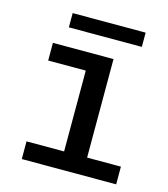

<svg xmlns="http://www.w3.org/2000/svg" viewBox="-99 -719 698 798"><g transform="rotate(15 250.0 -320.5)"><path d="M68.3 0V-76.1H230V-423.9H68.3V-500H329V-76.1H474.4V0ZM115.6 -579.4V-640.7H429.6V-579.4Z"/></g></svg>

Font: Trispace Thin
Style: Regular
Weight: 100
Designer: Tyler Finck
Foundry: Etcetera Type Company
Version: Version 1.210